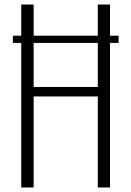

<svg xmlns="http://www.w3.org/2000/svg" viewBox="-20 -830 582 850"><path d="M74 0V-640H37V-672H74V-810H129V-672H413V-810H467V-672H505V-640H467V0H413V-403H129V0ZM129 -445H413V-640H129Z"/></svg>

Font: Oswald ExtraLight
Style: Regular
Weight: 250
Designer: Vernon Adams
Foundry: Vernon Adams
Version: Version 4.100; ttfautohint (v1.8.1.43-b0c9)